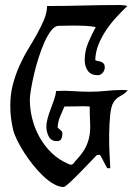

<svg xmlns="http://www.w3.org/2000/svg" viewBox="-20 -728 550 766"><path d="M456 -708Q475 -708 488 -704Q465 -682 443 -658Q421 -634 403 -607Q385 -580 373 -550.5Q361 -521 360 -488Q366 -485 373 -484Q380 -483 385.5 -480.5Q391 -478 394.5 -473Q398 -468 398 -459Q398 -448 390 -438Q382 -428 370 -428Q343 -428 330.5 -445.5Q318 -463 318 -488Q318 -524 331.5 -556.5Q345 -589 362 -620Q341 -624 320 -625Q299 -626 278 -626L214 -625Q199 -625 184.5 -606.5Q170 -588 157.5 -560Q145 -532 134 -497.5Q123 -463 115.5 -430.5Q108 -398 103.5 -371Q99 -344 99 -331Q99 -292 109 -253Q119 -214 138.5 -179.5Q158 -145 186.5 -117.5Q215 -90 253 -74Q255 -73 257.5 -72Q260 -71 262 -71Q270 -71 274 -77Q278 -83 283 -88Q310 -117 321.5 -140Q333 -163 337 -186.5Q341 -210 339.5 -237.5Q338 -265 338 -303Q330 -304 321 -304Q312 -304 304 -304L237 -303Q228 -283 219.5 -262.5Q211 -242 210 -219Q215 -214 222 -208.5Q229 -203 229 -195Q229 -184 225 -174.5Q221 -165 207 -165Q184 -165 174.5 -183.5Q165 -202 165 -222Q165 -238 170 -256Q175 -274 182 -292.5Q189 -311 195.5 -329.5Q202 -348 204 -365Q238 -367 271.5 -364.5Q305 -362 339 -362Q371 -362 404 -365.5Q437 -369 469 -369L490 -368Q478 -354 460.5 -345Q443 -336 433 -320Q423 -304 419.5 -268.5Q416 -233 415.5 -193Q415 -153 417 -115.5Q419 -78 420 -57H408Q400 -70 393.5 -83.5Q387 -97 379 -110H367Q360 -103 340.5 -82.5Q321 -62 299 -39.5Q277 -17 258 0.5Q239 18 234 18Q215 18 194 6Q173 -6 152 -26Q131 -46 111.5 -70.5Q92 -95 76 -120Q60 -145 48.5 -168.5Q37 -192 33 -208Q21 -256 21 -306Q21 -352 31.5 -391.5Q42 -431 58 -466.5Q74 -502 93 -533Q112 -564 128 -593Q144 -622 155.5 -649Q167 -676 168 -704Q240 -704 312 -706Q384 -708 456 -708Z"/></svg>

Font: Germanica
Style: Regular
Weight: 400
Designer: Peter Wiegel
Foundry: Peter Wiegel